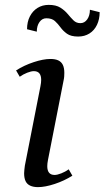

<svg xmlns="http://www.w3.org/2000/svg" viewBox="-20 -752 429 788"><path d="M136 16Q117 16 104 10Q91 4 85 -8.5Q79 -21 79 -41Q79 -48 80 -55.5Q81 -63 82 -72L146 -398Q149 -413 149 -424Q149 -460 119 -460Q108 -460 91.5 -453.5Q75 -447 61 -437L46 -463Q79 -484 118.5 -497Q158 -510 187 -510Q207 -510 219.5 -504Q232 -498 238 -485.5Q244 -473 244 -453Q244 -446 243.5 -438.5Q243 -431 241 -422L177 -96Q174 -81 174 -70Q174 -34 204 -34Q215 -34 231.5 -40.5Q248 -47 262 -57L277 -31Q244 -10 204.5 3Q165 16 136 16ZM91 -632Q91 -662 102.5 -684.5Q114 -707 134 -719.5Q154 -732 180 -732Q210 -732 228 -720.5Q246 -709 258 -694.5Q270 -680 281.5 -668.5Q293 -657 310 -657Q327 -657 338 -672.5Q349 -688 349 -712L389 -702Q389 -673 378 -650Q367 -627 347 -614.5Q327 -602 301 -602Q271 -602 255 -613.5Q239 -625 228.5 -639.5Q218 -654 205.5 -665.5Q193 -677 170 -677Q153 -677 142 -661.5Q131 -646 131 -622Z"/></svg>

Font: Wittgenstein
Style: Italic
Weight: 400
Italic angle: -11°
Designer: Jörg Drees
Foundry: Jörg Drees
Version: Version 1.500